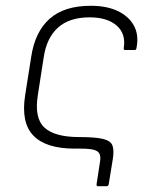

<svg xmlns="http://www.w3.org/2000/svg" viewBox="-20 -514 526 664"><path d="M319 130Q313 130 314 123L325 51Q329 31 325 20Q321 9 306 4.5Q291 0 258 0H238Q139 0 95.5 -45Q52 -90 67 -185L88 -318Q101 -404 151.5 -449Q202 -494 294 -494Q349 -494 387 -476Q425 -458 443 -425.5Q461 -393 452 -348Q451 -341 446 -341H413Q407 -341 408 -348Q416 -397 383.5 -425.5Q351 -454 290 -454Q220 -454 180.5 -418.5Q141 -383 131 -315L111 -186Q98 -106 133.5 -73Q169 -40 254 -40Q310 -40 336.5 -33.5Q363 -27 369 -10.5Q375 6 370 37L356 123Q354 130 350 130Z"/></svg>

Font: Sofia Sans ExtraLight
Style: Italic
Weight: 250
Italic angle: -9°
Version: Version 4.100-B